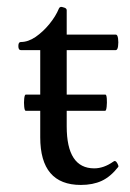

<svg xmlns="http://www.w3.org/2000/svg" viewBox="-20 -513 369 544"><path d="M209 11Q94 11 94 -124V-371H39Q32 -371 32 -382.5Q32 -394 39 -394Q60 -394 81 -408.5Q102 -423 120 -445Q138 -467 147 -489Q150 -496 160 -492Q169 -490 169 -484V-415H308Q313 -415 314.5 -404Q316 -393 314.5 -382Q313 -371 308 -371H169V-155Q169 -36 247 -36Q274 -36 301 -55Q307 -60 312 -51Q317 -42 315 -40Q293 -12 268 -0.5Q243 11 209 11ZM53 -199Q49.8 -199 48.6 -210.5Q47.4 -222 48.6 -233.5Q49.8 -245 53 -245H278.6Q281.8 -245 282.6 -233.5Q283.4 -222 282.2 -210.5Q281 -199 277.8 -199Z"/></svg>

Font: Junicode
Style: Regular
Weight: 400
Designer: Peter S. Baker
Version: Version 2.100; ttfautohint (v1.8.4)